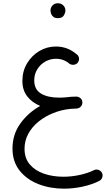

<svg xmlns="http://www.w3.org/2000/svg" viewBox="-20 -850 689 1177"><path d="M56.6 60.5Q56.6 -25.9 104.7 -92.8Q152.8 -159.7 226.6 -200.7Q177.2 -220.7 147.2 -259Q117.2 -297.4 117.2 -353.5Q117.2 -413.6 145.8 -461.4Q174.3 -509.3 221.2 -537.1Q268.1 -564.9 322.3 -564.9Q394 -564.9 448.2 -518.6Q460.9 -510.7 463.9 -495.6Q466.8 -480.5 458 -467.8Q450.2 -456.5 435.8 -453.6Q421.4 -450.7 407.2 -458Q371.6 -489.7 322.8 -489.7Q288.1 -489.7 257.8 -472.7Q227.5 -455.6 208.7 -425.5Q189.9 -395.5 189.9 -357.4Q189.9 -301.3 231.4 -276.4Q272.9 -251.5 341.8 -251.5Q351.6 -251.5 362.3 -252Q373 -252.4 384.8 -253.4Q415.5 -257.8 446.3 -257.8H446.8H448.2H449.2Q449.2 -257.8 449.2 -257.8Q458.5 -257.8 466.3 -252.9Q484.4 -243.2 484.9 -223.1V-221.7Q484.9 -221.7 484.9 -221.2V-220.7Q484.9 -220.7 484.9 -220.2Q484.4 -206.5 475.6 -196.8Q475.6 -196.8 475.1 -196.8Q474.6 -195.8 474.1 -195.3Q466.8 -188 456.5 -185.5Q456.5 -185.5 456.5 -185.5Q455.6 -185.1 454.1 -185.1Q454.1 -185.1 454.1 -185.1Q452.1 -184.6 449.7 -184.6Q441.9 -184.1 433.1 -183.8Q424.3 -183.6 411.6 -182.6Q409.7 -182.6 408.2 -182.1Q356.4 -176.8 306.9 -157Q257.3 -137.2 217.5 -105.5Q177.7 -73.7 154.1 -31.2Q130.4 11.2 130.4 62.5Q130.4 120.1 162.6 158Q194.8 195.8 249 214.6Q303.2 233.4 368.7 233.4Q418 233.4 468 222.7Q518.1 211.9 555.2 193.4Q568.4 186.5 583.3 191.4Q598.1 196.3 605 209.5Q611.8 222.7 606.9 237.3Q602.1 252 588.9 258.8Q543.9 281.7 486.3 294.2Q428.7 306.6 372.1 306.6Q287.6 306.6 215.6 278.6Q143.6 250.5 100.1 195.6Q56.6 140.6 56.6 60.5ZM289.6 -786.6Q289.6 -803.2 302 -816.7Q314.5 -830.1 335 -830.1Q349.1 -830.1 358.6 -824.2Q368.2 -818.4 373.5 -810.1Q380.9 -798.8 380.9 -786.1Q380.9 -772 371.3 -755.4Q361.8 -738.8 334.5 -738.8Q316.4 -738.8 306.6 -747.1Q296.9 -755.4 293 -766.1Q289.6 -778.3 289.6 -786.6Z"/></svg>

Font: Mikhak Regular
Style: Regular
Weight: 400
Designer: Amin Abedi
Version: Version 3.3